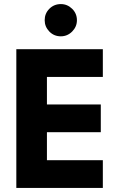

<svg xmlns="http://www.w3.org/2000/svg" viewBox="-20 -921 574 941"><path d="M60 0V-680H484V-544H210V-409H474V-273H210V-136H484V0ZM278 -743Q244.6 -743 221.8 -766.5Q199 -790 199 -822Q199 -855 221.9 -878Q244.8 -901 278.3 -901Q310 -901 333.5 -878Q357 -855 357 -822Q357 -790 333.7 -766.5Q310.3 -743 278 -743Z"/></svg>

Font: Teachers
Style: Regular
Weight: 400
Designer: Alfredo Marco Pradil, Chank Diesel
Version: Version 1.001